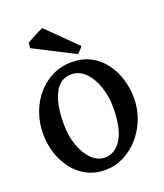

<svg xmlns="http://www.w3.org/2000/svg" viewBox="-154 -942 904 1058"><g transform="rotate(-20 298.5 -413.0)"><path d="M280.8 14.2Q221.2 14.2 173.8 -10.5Q126.5 -35.2 93.3 -77.9Q60.1 -120.6 42.5 -175Q24.9 -229.5 24.9 -288.6Q24.9 -353 45.4 -410.6Q65.9 -468.3 103.8 -512.7Q141.6 -557.1 193.4 -582.8Q245.1 -608.4 307.6 -608.4Q370.1 -608.4 417.7 -583Q465.3 -557.6 497.8 -514.4Q530.3 -471.2 546.9 -417Q563.5 -362.8 563.5 -305.2Q563.5 -241.2 541 -183.6Q518.6 -126 479.5 -81.5Q440.4 -37.1 389.2 -11.5Q337.9 14.2 280.8 14.2ZM302.2 -50.8Q360.8 -50.8 399.4 -111.3Q438 -171.9 438 -296.9Q438 -361.8 418.5 -418.7Q398.9 -475.6 363.8 -510.7Q328.6 -545.9 281.7 -545.9Q217.3 -545.9 183.8 -481.7Q150.4 -417.5 150.4 -302.2Q150.4 -231.4 170.9 -174.6Q191.4 -117.7 226.1 -84.2Q260.7 -50.8 302.2 -50.8ZM388.7 -673.3Q384.8 -665.5 373.8 -654.3Q362.8 -643.1 355.5 -638.2L119.1 -758.8L123 -789.6Q127 -792.5 140.4 -799.8Q153.8 -807.1 170.2 -815.7Q186.5 -824.2 200.4 -831.1Q214.4 -837.9 219.7 -840.3Z"/></g></svg>

Font: Namdhinggo
Style: Bold
Weight: 700
Designer: Victor Gaultney
Foundry: SIL International
Version: Version 3.001